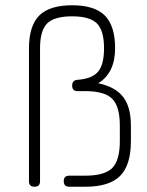

<svg xmlns="http://www.w3.org/2000/svg" viewBox="-20 -710 557 729"><path d="M90 -22V-526Q90 -612 129 -651Q168 -690 254 -690Q339 -690 378 -651Q417 -612 417 -527Q417 -433 353 -394Q418 -380 447.5 -342Q477 -304 477 -233V-174Q477 -83 436 -42Q395 -1 304 -1H243Q222 -1 222 -22Q222 -43 243 -43H304Q377 -43 406 -72Q435 -101 435 -174V-233Q435 -306 406 -335Q377 -364 304 -364H275Q254 -364 254 -385Q254 -406 275 -407Q330 -411 352.5 -438Q375 -465 375 -527Q375 -594 348 -621Q321 -648 254 -648Q186 -648 159 -621Q132 -594 132 -526V-22Q132 -1 111 -1Q90 -1 90 -22Z"/></svg>

Font: Jura Light
Style: Regular
Weight: 300
Designer: Daniel Johnson, Alexei Vanyashin
Foundry: Daniel Johnson
Version: Version 5.103